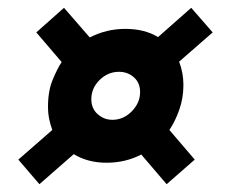

<svg xmlns="http://www.w3.org/2000/svg" viewBox="-20 -530 591 492"><path d="M81 -58 27 -121 114 -197Q109 -210.5 106 -225.2Q103 -240 103 -257Q103 -297 115.2 -326.2Q127.5 -355.5 138 -371L73 -447L144 -510L210 -434Q252.5 -456 301 -456Q350.5 -456 385 -435L470 -510L525 -447L439 -372Q450 -343.5 450 -312Q450 -279 439.5 -249Q429 -219 414 -197L479 -121L407 -58L342 -134Q301.5 -113 253 -113Q205 -113 169 -135ZM268 -223Q296.5 -223 317.8 -244.8Q339 -266.5 339 -294Q339 -318 323 -332Q307 -346 285 -346Q256.5 -346 235.2 -325Q214 -304 214 -276Q214 -252 230.2 -237.5Q246.5 -223 268 -223Z"/></svg>

Font: Mohave
Style: Bold Italic
Weight: 700
Italic angle: -8°
Designer: Gumpita Rahayu
Foundry: Tokotype
Version: Version 2.003; ttfautohint (v1.8.3)